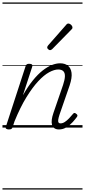

<svg xmlns="http://www.w3.org/2000/svg" viewBox="-20 -1030 686 1550"><path d="M456 15Q433 15 419 5Q405 -5 400 -22.5Q395 -40 398 -64Q401 -88 411 -117L489 -344Q503 -386 504 -413.5Q505 -441 491.5 -455Q478 -469 450 -469Q418 -469 376.5 -446.5Q335 -424 288.5 -374Q242 -324 193 -244.5Q144 -165 97 -50L82 -4Q79 6 72.5 10.5Q66 15 51 15Q39 15 31 10Q23 5 27 -6L186 -494Q190 -506 196 -510.5Q202 -515 215 -515Q232 -515 238 -509Q244 -503 240 -491L165 -261Q205 -331 245 -380.5Q285 -430 324 -460.5Q363 -491 398.5 -505Q434 -519 465 -519Q503 -519 527.5 -500.5Q552 -482 557.5 -442.5Q563 -403 542 -340L460 -103Q452 -78 450 -63Q448 -48 452.5 -41Q457 -34 468 -34Q486 -34 503.5 -45.5Q521 -57 538 -75Q555 -93 568 -109Q574 -117 580 -118Q586 -119 593 -113Q604 -106 605 -99.5Q606 -93 601 -86Q589 -69 567.5 -45Q546 -21 517.5 -3Q489 15 456 15ZM384 -625Q378 -625 369.5 -632Q361 -639 361 -646Q361 -650 362.5 -654Q364 -658 368 -663L512 -827Q518 -835 522.5 -837.5Q527 -840 532 -840Q539 -840 547 -835Q555 -830 560 -822.5Q565 -815 565 -808Q565 -803 563.5 -799.5Q562 -796 557 -792L402 -634Q392 -625 384 -625ZM0 490H646V500H0ZM0 -20H646V0H0ZM0 -505H646V-500H0ZM0 -1010H646V-1000H0Z"/></svg>

Font: Playwrite NZ Guides
Style: Regular
Weight: 400
Designer: Veronika Burian, José Scaglione
Foundry: TypeTogether
Version: Version 1.003